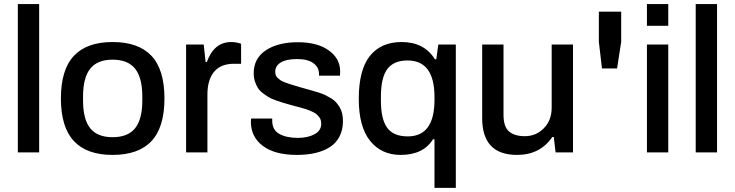

<svg xmlns="http://www.w3.org/2000/svg" viewBox="-20 -743 3582 936"><path d="M66.9 0V-723.1H170.9V0Z M528.8 12.2Q403.3 12.2 340.1 -55.4Q276.9 -123 276.9 -263.2Q276.9 -403.3 340.1 -470.7Q403.3 -538.1 528.8 -538.1Q655.3 -538.1 718.5 -470.7Q781.7 -403.3 781.7 -263.2Q781.7 -122.6 718.5 -55.2Q655.3 12.2 528.8 12.2ZM528.8 -74.2Q603.5 -74.2 638.7 -117.9Q673.8 -161.6 673.8 -253.9V-272Q673.8 -363.8 638.7 -408Q603.5 -452.1 528.8 -452.1Q454.6 -452.1 419.7 -408Q384.8 -363.8 384.8 -272V-253.9Q384.8 -161.6 419.7 -117.9Q454.6 -74.2 528.8 -74.2Z M887.2 0V-525.9H973.1L982.4 -440.9H988.3Q1023.4 -538.1 1107.4 -538.1Q1130.4 -538.1 1155.3 -529.8V-432.1H1120.1Q1056.2 -432.1 1023.7 -393.1Q991.2 -354 991.2 -282.2V0Z M1427.2 12.2Q1319.8 12.2 1261.5 -31.7Q1203.1 -75.7 1203.1 -148.9Q1203.1 -152.8 1203.6 -158.2Q1204.1 -163.6 1204.1 -165H1307.1V-153.8Q1307.1 -109.9 1341.6 -90.3Q1376 -70.8 1432.1 -70.8Q1480 -70.8 1512.9 -88.4Q1545.9 -106 1545.9 -139.2Q1545.9 -148.9 1543.7 -157.2Q1541.5 -165.5 1535.9 -172.4Q1530.3 -179.2 1524.9 -184.6Q1519.5 -189.9 1509.3 -195.1Q1499 -200.2 1491.5 -203.6Q1483.9 -207 1470.2 -211.2Q1456.5 -215.3 1448 -217.8Q1439.5 -220.2 1423.3 -224.4Q1407.2 -228.5 1398.9 -231Q1374 -237.8 1360.8 -241.7Q1347.7 -245.6 1325.2 -253.7Q1302.7 -261.7 1290.3 -269Q1277.8 -276.4 1261.7 -288.6Q1245.6 -300.8 1237.3 -314Q1229 -327.1 1222.9 -345.7Q1216.8 -364.3 1216.8 -386.2Q1216.8 -458 1275.6 -497.6Q1334.5 -537.1 1432.1 -537.1Q1527.3 -537.1 1582.8 -497.3Q1638.2 -457.5 1638.2 -395Q1638.2 -389.6 1637.7 -382.3Q1637.2 -375 1637.2 -374H1535.2V-382.8Q1535.2 -414.1 1508.3 -434.6Q1481.4 -455.1 1427.2 -455.1Q1376 -455.1 1348.9 -438.5Q1321.8 -421.9 1321.8 -394Q1321.8 -384.3 1324.5 -376.5Q1327.1 -368.7 1334.5 -362.3Q1341.8 -356 1347.7 -351.6Q1353.5 -347.2 1366.9 -342.3Q1380.4 -337.4 1387.9 -334.7Q1395.5 -332 1413.6 -326.7Q1431.6 -321.3 1439.9 -318.8Q1451.2 -315.4 1471.7 -309.8Q1492.2 -304.2 1504.9 -300.5Q1517.6 -296.9 1536.4 -290.8Q1555.2 -284.7 1567.4 -278.6Q1579.6 -272.5 1594.2 -263.7Q1608.9 -254.9 1618.2 -244.4Q1627.4 -233.9 1635.7 -220.5Q1644 -207 1647.9 -189.9Q1651.9 -172.9 1651.9 -152.8Q1651.9 -109.9 1635 -77.4Q1618.2 -44.9 1587.6 -25.6Q1557.1 -6.3 1517.1 2.9Q1477.1 12.2 1427.2 12.2Z M2098.1 172.9V-64H2090.8Q2043.5 12.2 1933.1 12.2Q1839.4 12.2 1784.2 -56.4Q1729 -125 1729 -261.2Q1729 -402.3 1783.2 -470.2Q1837.4 -538.1 1938 -538.1Q2048.3 -538.1 2100.1 -454.1H2106.9L2116.7 -525.9H2202.1V172.9ZM1967.8 -78.1Q2098.1 -78.1 2098.1 -255.9V-270Q2098.1 -448.2 1966.8 -448.2Q1899.4 -448.2 1868.2 -406.5Q1836.9 -364.7 1836.9 -271V-252.9Q1836.9 -161.6 1867.7 -119.9Q1898.4 -78.1 1967.8 -78.1Z M2500.5 12.2Q2330.6 12.2 2330.6 -167V-525.9H2434.6V-183.1Q2434.6 -125.5 2461.4 -102.3Q2488.3 -79.1 2538.6 -79.1Q2593.3 -79.1 2631.3 -117.9Q2669.4 -156.7 2669.4 -217.8V-525.9H2773.4V0H2688.5L2679.7 -75.2H2672.4Q2612.8 12.2 2500.5 12.2Z M2914.6 -409.2 2899.4 -539.1V-686H3008.3V-539.1L2988.3 -409.2Z M3133.8 -617.2V-723.1H3237.8V-617.2ZM3133.8 0V-525.9H3237.8V0Z M3371.6 0V-723.1H3475.6V0Z"/></svg>

Font: Archivo Medium
Style: Regular
Weight: 500
Designer: Hector Gatti
Foundry: Omnibus-Type
Version: Version 2.001